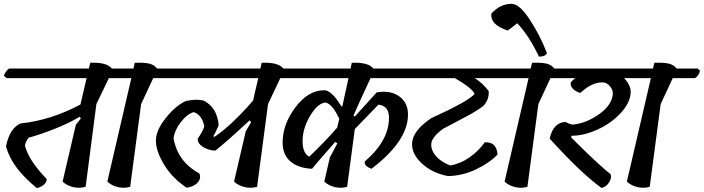

<svg xmlns="http://www.w3.org/2000/svg" viewBox="-20 -978 3666 1000"><path d="M676 -621 688 -609Q681 -583 662 -571H547L482 -436L426 -5Q393 4 361 -3.5Q329 -11 306 -32L375 -328L401 -361L395 -370Q339 -336 262.5 -306Q186 -276 130 -261Q113 -241 110 -219Q131 -140 223 -46Q224 -31 210.5 -18Q197 -5 172 2Q107 -52 68 -103Q29 -154 11 -215Q30 -310 87 -335Q247 -352 399 -434L431 -571H14L0 -584Q10 -609 27 -621H443L450 -651Q535 -655 563 -621Z M908 -621 920 -609Q913 -583 894 -571H778L715 -436L658 -5Q626 4 594 -3.5Q562 -11 539 -32L664 -571H547L534 -584Q544 -610 561 -621H675L682 -651Q732 -653 758 -646.5Q784 -640 798 -621Z M948 -452Q1003 -464 1041 -454Q1111 -418 1119 -326Q1104 -289 1091 -269L1097 -265Q1188 -327 1298 -454L1325 -571H780L766 -584Q776 -609 793 -621H1336L1343 -651Q1428 -655 1456 -621H1569L1581 -609Q1574 -583 1555 -571H1440L1376 -436L1319 -5Q1287 4 1254.5 -3.5Q1222 -11 1199 -32L1260 -294L1288 -342L1280 -351Q1155 -235 1101 -193Q1061 -196 1034.5 -214.5Q1008 -233 1010 -256Q1036 -294 1044 -319Q1033 -379 989 -394Q954 -384 921.5 -341.5Q889 -299 884 -258Q905 -136 1018 -75Q1029 -51 1011 -29Q993 -7 953 0Q878 -49 835 -120Q792 -191 792 -245Q792 -299 843 -363Q894 -427 948 -452Z M1910 -571Q1844 -430 1821 -376L1828 -371Q1926 -479 1942 -497Q2013 -509 2059 -476.5Q2105 -444 2105 -381Q2105 -244 1915 -99Q1874 -114 1880 -137Q2006 -245 2006 -365Q2006 -427 1951 -433Q1940 -421 1895.5 -375.5Q1851 -330 1828 -306L1788 -5Q1756 4 1724 -3.5Q1692 -11 1669 -32L1698 -158L1737 -231L1726 -239Q1651 -154 1605 -99Q1535 -102 1493.5 -136.5Q1452 -171 1452 -235Q1452 -331 1519 -419.5Q1586 -508 1668 -508Q1685 -508 1703 -493Q1721 -478 1731.5 -463.5Q1742 -449 1760 -422L1763 -424L1795 -571H1436L1423 -584Q1431 -608 1450 -621H1806L1812 -651Q1897 -655 1925 -621H2254L2266 -609Q2259 -583 2240 -571ZM1591 -162Q1679 -247 1736 -313L1747 -359Q1710 -439 1674 -444Q1633 -439 1594.5 -373.5Q1556 -308 1556 -243.5Q1556 -179 1591 -162Z M2126 -227Q2126 -295 2225 -362Q2232 -366 2274.5 -385.5Q2317 -405 2342.5 -418.5Q2368 -432 2383 -440Q2425 -464 2449 -485L2451 -492Q2430 -525 2349 -571H2133L2120 -584Q2130 -610 2147 -621H2728L2740 -609Q2733 -583 2714 -571H2453Q2494 -545 2525 -504Q2529 -460 2497 -426Q2462 -400 2420.5 -377.5Q2379 -355 2339.5 -334.5Q2300 -314 2289 -308Q2225 -262 2226 -224Q2226 -193 2251.5 -164Q2277 -135 2325 -116Q2380 -126 2427 -159.5Q2474 -193 2505 -237Q2567 -240 2571 -173Q2529 -129 2458.5 -95.5Q2388 -62 2313 -61Q2233 -76 2179.5 -124.5Q2126 -173 2126 -227Z M2977 -621 2989 -609Q2982 -583 2963 -571H2847L2784 -436L2727 -5Q2695 4 2663 -3.5Q2631 -11 2608 -32L2733 -571H2616L2603 -584Q2613 -610 2630 -621H2744L2751 -651Q2801 -653 2827 -646.5Q2853 -640 2867 -621ZM2644 -958Q2686 -958 2739.5 -875.5Q2793 -793 2828 -703Q2823 -683 2787 -683Q2737 -790 2674 -857L2625 -819Q2533 -848 2539 -907Q2585 -958 2644 -958Z M3117 -549Q3061 -549 3003 -494Q2977 -501 2963 -516.5Q2949 -532 2953 -549Q2964 -562 2976 -571H2849L2835 -584Q2845 -609 2862 -621H3382L3394 -609Q3387 -583 3368 -571H3231Q3265 -534 3265 -500Q3264 -445 3214 -390.5Q3164 -336 3092.5 -303.5Q3021 -271 2958 -271L2954 -263Q3099 -118 3161 -70Q3166 -48 3151.5 -26.5Q3137 -5 3113 1Q3006 -76 2843 -256Q2861 -340 2926 -343Q2944 -332 2962 -329Q3033 -335 3102 -384.5Q3171 -434 3172 -495Q3170 -515 3154 -532Q3138 -549 3117 -549Z M3614 -621 3626 -609Q3619 -583 3600 -571H3484L3421 -436L3364 -5Q3332 4 3300 -3.5Q3268 -11 3245 -32L3370 -571H3253L3240 -584Q3250 -610 3267 -621H3381L3388 -651Q3438 -653 3464 -646.5Q3490 -640 3504 -621Z"/></svg>

Font: Tillana Medium
Style: Regular
Weight: 500
Designer: Lipi Raval (Devanagari, Latin), Jonny Pinhorn (Latin)
Foundry: Indian Type Foundry
Version: Version 2.003;PS 1.0;hotconv 1.0.79;makeotf.lib2.5.61930; tt